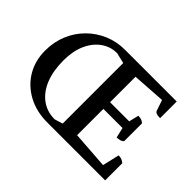

<svg xmlns="http://www.w3.org/2000/svg" viewBox="-121 -899 1157 1157"><g transform="rotate(45 457.5 -320.5)"><path d="M364 0Q270 0 198.5 -38.5Q127 -77 87 -144Q47 -211 47 -297Q47 -371 73 -433.5Q99 -496 145.5 -542.5Q192 -589 253 -615Q314 -641 384 -641L364 -593Q309 -593 264 -561Q219 -529 193 -471Q167 -413 167 -334Q167 -245 193 -180.5Q219 -116 267 -80.5Q315 -45 380 -45ZM365 0Q365 -40 381 -45L433 -61V-577L365 -593Q365 -608 369 -619Q373 -630 385 -641H825V-499Q803 -499 792.5 -503.5Q782 -508 779 -517L756 -585L544 -571V-354H707L722 -417Q734 -417 747 -413.5Q760 -410 770 -400V-248Q760 -238 747 -235Q734 -232 722 -232L707 -297H544V-73L782 -56L807 -164Q823 -164 834 -159.5Q845 -155 856 -146V0Z"/></g></svg>

Font: Petrona SemiBold
Style: Regular
Weight: 600
Designer: Ringo R. Seeber
Foundry: Ringo R. Seeber
Version: Version 2.001; ttfautohint (v1.8.3)